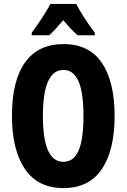

<svg xmlns="http://www.w3.org/2000/svg" viewBox="-20 -950 646 980"><path d="M565 -358Q565 -183 499.5 -86.5Q434 10 304 10Q173 10 107 -87.5Q41 -185 41 -359Q41 -538 108 -631.5Q175 -725 304 -725Q435 -725 500 -629Q565 -533 565 -358ZM199 -358Q199 -124 303 -124Q356 -124 381 -181Q406 -238 406 -358Q406 -478 380.5 -535.5Q355 -593 304 -593Q199 -593 199 -358ZM369 -930Q386 -897 410.5 -859Q435 -821 464 -783V-770H376Q360 -784 342 -803Q324 -822 303 -847Q282 -822 263.5 -802Q245 -782 231 -770H142V-783Q156 -802 175 -829.5Q194 -857 211 -884.5Q228 -912 237 -930Z"/></svg>

Font: Noto Sans Myanmar UI ExtraCondensed ExtraBold
Style: Regular
Weight: 800
Width: 2
Designer: Monotype Design Team
Foundry: Monotype Imaging Inc.
Version: Version 2.103; ttfautohint (v1.8.4.7-5d5b)